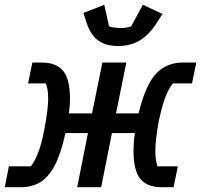

<svg xmlns="http://www.w3.org/2000/svg" viewBox="-30 -781 839 801"><path d="M-10 0 7 -87H98Q108 -98 118 -118Q128 -138 137.5 -168Q147 -198 155 -241Q163 -284 167 -315.5Q171 -347 171 -368Q171 -390 168.5 -406Q166 -422 161 -433H87L105 -520H145Q204 -520 233 -486Q262 -452 262 -368Q262 -356 261 -340Q260 -324 257 -308H354L397 -520H497L454 -308H548Q567 -386 592 -432Q617 -478 652 -499Q687 -520 733 -520H789L771 -433H691Q682 -422 671.5 -402Q661 -382 651.5 -351.5Q642 -321 633 -279Q625 -237 621.5 -204Q618 -171 618 -152Q618 -131 620.5 -115Q623 -99 627 -87H712L694 0H644Q585 0 556 -34Q527 -68 527 -152Q527 -166 528.5 -188Q530 -210 533 -226H437L392 0H292L337 -226H243Q225 -142 199 -92Q173 -42 138 -21Q103 0 56 0ZM463 -589Q414 -589 382 -610.5Q350 -632 333 -681L318 -727L405 -761L425 -671Q434 -668 447.5 -666Q461 -664 472 -664Q485 -664 497 -666Q509 -668 517 -671L566 -761L648 -723L621 -681Q589 -633 551 -611Q513 -589 463 -589Z"/></svg>

Font: IBM Plex Sans Medium
Style: Italic
Weight: 500
Italic angle: -11.31°
Designer: Mike Abbink, Paul van der Laan, Pieter van Rosmalen
Foundry: Bold Monday
Version: Version 3.201